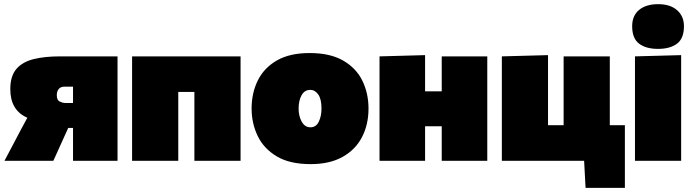

<svg xmlns="http://www.w3.org/2000/svg" viewBox="-20 -773 3334 923"><path d="M1.5 0Q21.5 -38 41.8 -76.2Q62 -114.5 82 -152.5L111.5 -207Q29.5 -242.5 29.5 -344.5Q29.5 -407.5 58.8 -441.5Q88 -475.5 141.5 -488.8Q195 -502 267.5 -502H545V0H331V-158H308L293.5 -126Q279 -94.5 265 -63Q251 -31.5 236.5 0ZM293.5 -278H331V-356.5H290Q271.5 -356.5 262.2 -345Q253 -333.5 253 -316Q253 -291.5 267.2 -284.8Q281.5 -278 293.5 -278Z M615 0V-502H1136.5V0H914.5V-331H837V0Z M1473.5 16Q1372.5 16 1310 -21.5Q1247.5 -59 1218.5 -120Q1189.5 -181 1189.5 -251Q1189.5 -326 1219.5 -386.5Q1249.5 -447 1311.2 -482.5Q1373 -518 1468.5 -518Q1566.5 -518 1629 -482.2Q1691.5 -446.5 1721.5 -386Q1751.5 -325.5 1751.5 -251Q1751.5 -174 1720.2 -113.8Q1689 -53.5 1627 -18.8Q1565 16 1473.5 16ZM1472.5 -161Q1499.5 -161 1512.5 -188Q1525.5 -215 1525.5 -251Q1525.5 -297 1509.8 -319Q1494 -341 1471.5 -341Q1444.5 -341 1430 -315.5Q1415.5 -290 1415.5 -251Q1415.5 -215 1430.5 -188Q1445.5 -161 1472.5 -161Z M1804.5 0V-502L2023.5 -508V-334H2103.5V-502H2322.5V0H2103.5V-166H2023.5V0Z M2795 130 2788 0H2392.5V-502L2614.5 -508V-171H2689.5V-502H2911.5V-171H2984V130Z M3032.5 0V-502L3254.5 -508V0ZM3143 -538Q3085.5 -538 3052.2 -563.2Q3019 -588.5 3019 -647Q3019 -697.5 3052.2 -725.2Q3085.5 -753 3144 -753Q3202 -753 3235 -724Q3268 -695 3268 -647Q3268 -588.5 3234.8 -563.2Q3201.5 -538 3143 -538Z"/></svg>

Font: Commissioner Black
Style: Regular
Weight: 900
Designer: Kostas Bartsokas
Foundry: Kostas Bartsokas
Version: Version 1.000; ttfautohint (v1.8.3)